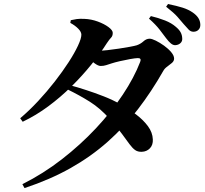

<svg xmlns="http://www.w3.org/2000/svg" viewBox="-20 -871 1040 972"><path d="M821.2 -677.2Q805.9 -697.7 787.5 -721.6Q769.2 -745.5 734.3 -776.7L743.9 -789.6Q782.6 -780.2 815.6 -767.3Q848.5 -754.4 870.6 -734.8Q887.7 -720.4 894.7 -707Q901.8 -693.6 902.5 -677.2Q903.9 -662.8 894.2 -653.3Q884.5 -643.7 868.2 -642.3Q856.7 -641.6 845.2 -651Q833.8 -660.4 821.2 -677.2ZM909.6 -749.3Q895.3 -766.9 877.9 -786.3Q860.6 -805.8 821 -837L830.6 -850.6Q874.9 -841.5 904.2 -832.3Q933.5 -823.1 955.9 -807.6Q974.7 -794.5 984 -779.9Q993.4 -765.3 994.1 -747.3Q994.9 -730.8 985.5 -720.9Q976.1 -711 961.3 -710.3Q946.4 -709.6 935.5 -720.7Q924.7 -731.8 909.6 -749.3ZM335.9 -439.2Q371.8 -429.5 415.8 -415.2Q459.7 -401 505.8 -383Q551.9 -364.9 590.9 -342.7Q632.3 -319.3 669.1 -291.4Q705.9 -263.5 729.1 -232Q752.3 -200.5 753.7 -165.5Q755.2 -137.4 739 -120.3Q722.8 -103.3 697.6 -102.5Q677.7 -101.8 664 -111.4Q650.4 -121.1 635.4 -141.4Q620.4 -161.7 597.5 -193.1Q574.6 -224.4 536.1 -268.1Q487.6 -322.8 434.7 -356Q381.8 -389.2 321.5 -418.5ZM82.3 -272.3Q128.3 -311.3 173.1 -359.4Q217.9 -407.5 257.5 -458.4Q297.1 -509.4 327.3 -556Q357.5 -602.7 374.7 -639.6Q391.9 -676.4 391.9 -695.3Q391.9 -709.8 375.9 -726Q360 -742.2 335.9 -755.1L338.5 -768.8Q353 -772.2 368.6 -774.5Q384.2 -776.7 408.1 -775.4Q442.1 -774 474.9 -762Q507.7 -749.9 529.3 -733.9Q550.8 -717.8 550.8 -704.7Q550.8 -689 542.6 -680.7Q534.3 -672.4 521.1 -652.7Q487.2 -599.4 441.6 -543.2Q396.1 -486.9 341.4 -433Q286.8 -379.1 224.9 -333.1Q163 -287.1 94.9 -254.6ZM93.3 61.5Q198.9 8.5 293.2 -64.7Q387.4 -137.9 465.8 -221.6Q544.2 -305.3 601.6 -391.7Q659.1 -478.1 689.7 -557.8Q697.5 -577.4 677.5 -576.9Q665.1 -576.6 639 -572Q612.9 -567.4 586.8 -561.3Q560.7 -555.2 546.1 -550.4Q530.1 -545.2 517.2 -541.1Q504.4 -537 489.6 -537Q477.1 -537 458.2 -551Q439.3 -565 418.9 -582.4L437.3 -618.2Q453.8 -615.9 464.2 -615.1Q474.6 -614.4 485 -614.4Q497.7 -614.4 524.5 -617.2Q551.2 -620.1 581.7 -624.8Q612.1 -629.5 637.4 -634.1Q662.7 -638.7 672.7 -641.9Q691.8 -648.6 706.3 -661.8Q720.8 -675.1 737.6 -675.1Q748.6 -675.1 769 -665.1Q789.4 -655 810.6 -639.8Q831.8 -624.6 846.6 -607.1Q861.4 -589.6 861.4 -574.3Q861.4 -561.9 850.3 -552.4Q839.3 -542.9 826.4 -533.7Q813.4 -524.5 806.7 -512.2Q747.2 -407.7 678.5 -318.2Q609.8 -228.7 526 -154.1Q442.2 -79.4 338.3 -20.7Q234.4 38 104.2 81.2Z"/></svg>

Font: Noto Serif SC
Style: Regular
Weight: 200
Designer: Ryoko NISHIZUKA 西塚涼子 (kana & ideographs); Frank Grießhammer (Latin, Greek & Cyrillic); Wenlong ZHANG 张文龙 (bopomofo); San
Foundry: Adobe
Version: Version 2.001;hotconv 1.1.0;makeotfexe 2.6.0